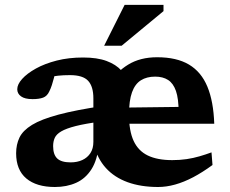

<svg xmlns="http://www.w3.org/2000/svg" viewBox="-20 -736 918 768"><path d="M260 -435.5Q233 -435.5 212.2 -433.2Q191.5 -431 174.5 -426.5L205 -464Q200.5 -442.5 196.2 -426Q192 -409.5 187.5 -395.8Q183 -382 177 -370Q168.5 -351.5 152.5 -345.5Q136.5 -339.5 110 -339.5Q79.5 -339.5 64.2 -350.5Q49 -361.5 49 -379Q49 -398.5 68.5 -420.2Q88 -442 123.5 -461.8Q159 -481.5 207 -493.8Q255 -506 312.5 -506Q369 -506 406.5 -492Q444 -478 465.8 -453.8Q487.5 -429.5 496.5 -399.5H415.5Q444 -447.5 492.2 -477.2Q540.5 -507 608.5 -507Q686.5 -507 735.8 -477.8Q785 -448.5 809.5 -389.5Q834 -330.5 837 -241H464.5L463 -305.5L750 -309L694.5 -287.5Q694.5 -341.5 683.8 -372.2Q673 -403 652.2 -416.2Q631.5 -429.5 600.5 -429.5Q567 -429.5 543.5 -414.8Q520 -400 508 -366.8Q496 -333.5 496 -277.5Q496 -212.5 514.5 -172.5Q533 -132.5 571.2 -114Q609.5 -95.5 669 -95.5Q699.5 -95.5 726.5 -99.5Q753.5 -103.5 778.2 -110.8Q803 -118 826 -126.5L830 -76Q790.5 -47 753 -27.2Q715.5 -7.5 680.5 2.2Q645.5 12 612.5 12Q543.5 12 490.5 -7.2Q437.5 -26.5 403.5 -64Q369.5 -101.5 356 -156.5L375.5 -159Q370 -97 346 -59.2Q322 -21.5 284.5 -4.8Q247 12 199.5 12Q126 12 85.2 -22.2Q44.5 -56.5 44.5 -123Q44.5 -158 58 -186Q71.5 -214 108.2 -236.5Q145 -259 214 -277.5Q283 -296 394 -312.5L385 -250Q321 -241.5 282.8 -231.8Q244.5 -222 225 -210.5Q205.5 -199 199 -184.5Q192.5 -170 192.5 -151.5Q192.5 -117.5 209 -102Q225.5 -86.5 262.5 -86.5Q289 -86.5 309.5 -96Q330 -105.5 341.8 -123.8Q353.5 -142 353.5 -168.5V-342.5Q353.5 -390 332.5 -412.8Q311.5 -435.5 260 -435.5ZM396.5 -553 478.5 -716.5H634V-691.5L466.5 -553Z"/></svg>

Font: Newsreader 9pt SemiBold
Style: Regular
Weight: 600
Designer: Hugues Gentile
Foundry: Production Type
Version: Version 1.003